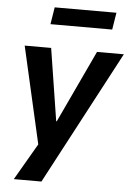

<svg xmlns="http://www.w3.org/2000/svg" viewBox="-59 -752 670 976"><g transform="rotate(5 275.5 -264.0)"><path d="M49 180 167 -23V35L45 -501H180L238 -132H241L414 -501H551L190 180ZM166 -621 180 -708H495L481 -621Z"/></g></svg>

Font: Nunito Sans 7pt SemiCondensed
Style: Bold Italic
Weight: 700
Width: 4
Italic angle: -9°
Designer: Vernon Adams
Foundry: Vernon Adams
Version: Version 3.101;gftools[0.9.27]